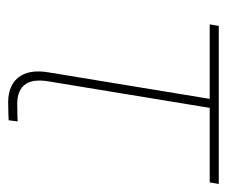

<svg xmlns="http://www.w3.org/2000/svg" viewBox="-63 -499 563 477"><g transform="rotate(90 218.5 -260.5)"><path d="M245.1 0.5Q195.8 3.4 173.6 -23.2Q151.4 -49.8 159.7 -99.1L225.6 -500H40.5L44.4 -522.5H437L433.1 -500H248L182.1 -99.1Q175.3 -58.1 191.9 -38.8Q208.5 -19.5 248 -22Q256.8 -22 265.1 -22.2Q273.4 -22.5 281.7 -22.9L278.8 -0.5Q270.5 0 262.2 0.2Q253.9 0.5 245.1 0.5Z"/></g></svg>

Font: Inter 28pt Thin
Style: Italic
Weight: 250
Italic angle: -9.3988°
Designer: Rasmus Andersson
Foundry: rsms
Version: Version 4.001;git-66647c0bb